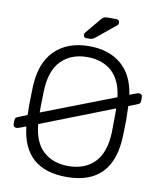

<svg xmlns="http://www.w3.org/2000/svg" viewBox="-95 -956 873 1041"><g transform="rotate(10 341.0 -435.0)"><path d="M11 0ZM413 -880H459Q478 -880 478 -861Q478 -854 473 -849L364 -760Q356 -754 350 -752Q344 -750 333 -750H318Q302 -750 302 -766Q302 -774 307 -779L376 -862Q385 -873 392 -876.5Q399 -880 413 -880ZM638 -502Q645 -505 651 -505Q660 -505 665 -500.5Q670 -496 670 -487V-468Q670 -457 665.5 -452.5Q661 -448 648 -443L606 -427Q608 -371 608 -347Q608 -324 606 -266Q599 10 342 10Q106 10 81 -222L43 -208Q35 -205 30 -205Q21 -205 16 -209.5Q11 -214 11 -223V-242Q11 -253 15.5 -257.5Q20 -262 33 -267L77 -284Q76 -304 76 -341Q76 -368 78 -434Q82 -570 152 -640Q222 -710 342 -710Q449 -710 517 -654Q585 -598 601 -488ZM139 -340V-309L540 -464Q528 -559 476 -604.5Q424 -650 342 -650Q253 -650 199 -595.5Q145 -541 141 -429Q139 -361 139 -340ZM142 -246Q151 -146 204 -98Q257 -50 342 -50Q432 -50 485.5 -104.5Q539 -159 543 -271Q544 -307 544 -365V-403Z"/></g></svg>

Font: Hezaedrus Light
Style: Regular
Weight: 300
Designer: Hubert & Fischer
Foundry: Hubert & Fischer
Version: Version 1.10;September 3, 2019;FontCreator 11.5.0.2425 64-bi